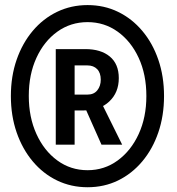

<svg xmlns="http://www.w3.org/2000/svg" viewBox="-20 -748 713 775"><path d="M260.3 -302.2V-366.2H333.5Q358.9 -366.2 372.8 -383.5Q386.7 -400.9 386.7 -426.3Q386.7 -454.1 372.1 -469Q357.4 -483.9 333.5 -483.9H260.3V-549.8H324.2Q387.2 -549.8 423.3 -519.8Q459.5 -489.7 459.5 -432.6Q459.5 -374.5 421.1 -338.4Q382.8 -302.2 318.4 -302.2ZM205.1 -164.1V-549.8H281.2V-164.1ZM389.6 -164.1 325.2 -309.1 377.9 -356.4 473.1 -164.1ZM333.5 7.8Q267.1 7.8 210.4 -19.5Q153.8 -46.9 112.1 -96.7Q70.3 -146.5 47.1 -213.6Q23.9 -280.8 23.9 -360.4Q23.9 -439.9 47.1 -506.8Q70.3 -573.7 112.1 -623.3Q153.8 -672.9 210.4 -700.2Q267.1 -727.5 333.5 -727.5Q400.4 -727.5 456.5 -700.2Q512.7 -672.9 554.4 -623.3Q596.2 -573.7 619.1 -506.8Q642.1 -439.9 642.1 -360.4Q642.1 -280.8 619.1 -213.6Q596.2 -146.5 554.4 -96.7Q512.7 -46.9 456.5 -19.5Q400.4 7.8 333.5 7.8ZM333.5 -61Q401.4 -61 455.1 -100.3Q508.8 -139.6 539.8 -207Q570.8 -274.4 570.8 -360.4Q570.8 -447.3 539.8 -514.4Q508.8 -581.5 455.1 -620.1Q401.4 -658.7 333.5 -658.7Q265.1 -658.7 211.4 -620.1Q157.7 -581.5 127 -514.4Q96.2 -447.3 96.2 -360.8Q96.2 -274.9 127 -207.3Q157.7 -139.6 211.4 -100.3Q265.1 -61 333.5 -61Z"/></svg>

Font: Reddit Sans Condensed SemiBold
Style: Regular
Weight: 600
Designer: Stephen Hutchings
Foundry: Reddit
Version: Version 1.014